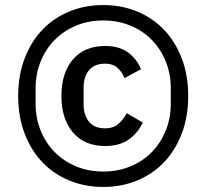

<svg xmlns="http://www.w3.org/2000/svg" viewBox="-20 -728 817 760"><path d="M389 12Q317 12 255.5 -13Q194 -38 149 -84.5Q104 -131 78 -198Q52 -265 52 -348Q52 -431 78 -498Q104 -565 149 -611.5Q194 -658 255.5 -683Q317 -708 389 -708Q460 -708 521.5 -683Q583 -658 628 -611.5Q673 -565 699 -498Q725 -431 725 -348Q725 -265 699 -198Q673 -131 628 -84.5Q583 -38 521.5 -13Q460 12 389 12ZM389 -49Q447 -49 496.5 -69.5Q546 -90 581 -126Q616 -162 636 -211Q656 -260 656 -317V-379Q656 -436 636 -485Q616 -534 581 -570Q546 -606 496.5 -626.5Q447 -647 389 -647Q330 -647 281 -626.5Q232 -606 196.5 -570Q161 -534 141 -485Q121 -436 121 -379V-317Q121 -260 141 -211Q161 -162 196.5 -126Q232 -90 281 -69.5Q330 -49 389 -49ZM396 -150Q314 -150 268.5 -204Q223 -258 223 -348Q223 -439 268.5 -492.5Q314 -546 396 -546Q451 -546 486 -521Q521 -496 538 -454L473 -419Q462 -445 444 -460.5Q426 -476 396 -476Q354 -476 332.5 -450Q311 -424 311 -382V-314Q311 -272 332.5 -246Q354 -220 396 -220Q428 -220 447.5 -236.5Q467 -253 482 -280L545 -243Q527 -203 490.5 -176.5Q454 -150 396 -150Z"/></svg>

Font: IBM Plex Sans Thai Text
Style: Regular
Weight: 450
Designer: Mike Abbink, Paul van der Laan, Pieter van Rosmalen, Ben Mitchell, Mark Frömberg
Foundry: Bold Monday
Version: Version 1.1